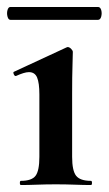

<svg xmlns="http://www.w3.org/2000/svg" viewBox="-21 -531 312 551"><path d="M39 0Q36 0 36 -6Q36 -12 39 -12Q70 -12 81 -26.5Q92 -41 92 -81V-260Q92 -293 85.5 -308.5Q79 -324 62 -324Q55 -324 45.5 -321Q36 -318 25 -313Q21 -312 18.5 -318Q16 -324 19 -325L170 -395Q172 -396 173 -396Q178 -396 183 -391Q188 -386 188 -382Q188 -370 187 -342Q186 -314 186 -262V-81Q186 -41 197.5 -26.5Q209 -12 240 -12Q243 -12 243 -6Q243 0 240 0Q220 0 194 -1Q168 -2 139 -2Q111 -2 85 -1Q59 0 39 0ZM9 -474Q3 -474 0.5 -483.5Q-2 -493 0.5 -502Q3 -511 9 -511H260Q267 -511 269.5 -502Q272 -493 269.5 -483.5Q267 -474 260 -474Z"/></svg>

Font: Cormorant Garamond Light
Style: Regular
Weight: 300
Designer: Christian Thalmann (Catharsis Fonts)
Foundry: Catharsis Fonts
Version: Version 4.001